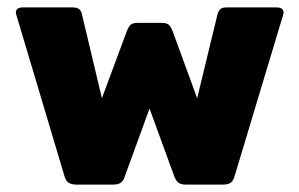

<svg xmlns="http://www.w3.org/2000/svg" viewBox="-20 -500 811 520"><path d="M154 -25 25 -457Q23 -463 23 -466Q23 -480 43 -480H175Q188 -480 194 -475.5Q200 -471 202 -461L256 -234L324 -417Q329 -429 334.5 -433.5Q340 -438 354 -438H417Q431 -438 436.5 -433.5Q442 -429 447 -417L514 -234L569 -461Q572 -471 577 -475.5Q582 -480 595 -480H728Q748 -480 748 -466Q748 -463 746 -457L616 -25Q612 -10 604.5 -5Q597 0 582 0H484Q470 0 463 -5.5Q456 -11 451 -25L385 -206L319 -25Q315 -11 307.5 -5.5Q300 0 286 0H189Q174 0 166 -5Q158 -10 154 -25Z"/></svg>

Font: Mitr SemiBold
Style: Regular
Weight: 600
Designer: Thanarat Vachiruckul
Foundry: Cadson Demak
Version: Version 1.002